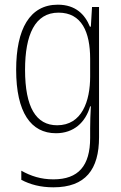

<svg xmlns="http://www.w3.org/2000/svg" viewBox="-20 -559 518 820"><path d="M227 -539C107 -539 49 -435 49 -261C49 -79 112 10 219 10C295 10 345 -36 365 -105H368C366 -67 365 -41 365 -10V30C365 149 315 207 208 207C155 207 112 193 71 170V209C109 229 153 241 208 241C345 241 403 165 403 27V-529H373L368 -445H364C343 -497 303 -539 227 -539ZM230 -505C329 -505 365 -422 365 -308V-232C365 -127 330 -24 224 -24C134 -24 87 -101 87 -261C87 -410 129 -505 230 -505Z"/></svg>

Font: Noto Sans Myanmar UI Condensed ExtraLight
Style: Regular
Weight: 200
Width: 3
Designer: Monotype Design Team
Foundry: Monotype Imaging Inc.
Version: Version 2.103